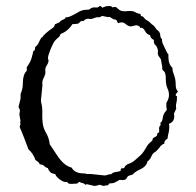

<svg xmlns="http://www.w3.org/2000/svg" viewBox="-20 -736 656 643"><path d="M543.9 -546.9Q543.9 -520.5 557.6 -508.8V-505.9Q557.6 -498 563 -484.4Q568.4 -470.7 568.4 -453.1Q568.4 -435.5 576.2 -429.7Q574.2 -426.8 571.3 -423.8Q568.4 -420.9 568.4 -418Q568.4 -415 570.8 -414.6Q573.2 -414.1 573.2 -411.1L572.3 -409.2Q573.2 -401.4 571.3 -394.5Q569.3 -387.7 569.3 -381.3Q569.3 -375 570.3 -372.1L562.5 -355.5Q563.5 -351.6 563.5 -345.7Q563.5 -328.1 545.9 -321.3Q546.9 -317.4 546.9 -308.6Q546.9 -299.8 544.4 -290.5Q542 -281.2 541 -271.5Q529.3 -265.6 530.3 -254.9Q521.5 -252 516.1 -244.6Q510.7 -237.3 505.9 -232.4Q501 -227.5 498 -226.1Q495.1 -224.6 492.2 -221.2Q489.3 -217.8 487.3 -212.9Q484.4 -205.1 478.5 -199.2Q472.7 -195.3 472.7 -191.9Q472.7 -188.5 466.8 -181.2Q460.9 -173.8 446.8 -167.5Q432.6 -161.1 422.9 -150.4H419.9L409.2 -146.5Q406.2 -143.6 403.3 -137.7Q398.4 -130.9 380.9 -133.8Q375 -130.9 367.7 -126.5Q360.4 -122.1 352.1 -122.1Q343.8 -122.1 343.8 -118.7Q343.8 -115.2 337.4 -115.2Q331.1 -115.2 328.1 -113.3H327.1L313.5 -117.2Q303.7 -113.3 295.9 -113.3L271.5 -119.1Q269.5 -119.1 265.6 -117.2Q261.7 -122.1 255.9 -123Q250 -124 246.1 -127Q243.2 -126 238.3 -121.1H236.3L217.8 -120.1Q207 -120.1 205.1 -127Q195.3 -124 181.2 -134.3Q167 -144.5 165 -153.3H162.1L150.4 -157.2Q147.5 -161.1 144.5 -164.6Q141.6 -168 140.6 -172.9Q132.8 -174.8 127.9 -180.2Q123 -185.5 113.3 -185.5Q111.3 -191.4 106.9 -194.3Q102.5 -197.3 98.6 -200.2Q92.8 -219.7 75.2 -236.3Q56.6 -286.1 51.3 -297.9Q45.9 -309.6 45.9 -311.5L48.8 -321.3L46.9 -326.2Q46.9 -328.1 47.9 -328.1Q48.8 -328.1 48.8 -330.1L44.9 -352.5L46.9 -367.2L42 -377.9L48.8 -405.3V-417Q48.8 -421.9 50.8 -426.3Q52.7 -430.7 54.7 -439Q56.6 -447.3 56.6 -459.5Q56.6 -471.7 59.6 -481.9Q62.5 -492.2 66.9 -495.6Q71.3 -499 69.3 -510.7Q81.1 -526.4 85.4 -540.5Q89.8 -554.7 89.8 -556.6Q89.8 -562.5 92.8 -565.4Q97.7 -568.4 97.2 -573.2Q96.7 -578.1 99.6 -580.1Q102.5 -582 105.5 -585.9Q108.4 -589.8 111.3 -596.7Q114.3 -603.5 119.1 -610.4L123 -612.3Q126 -621.1 159.2 -644.5Q162.1 -647.5 162.6 -650.4Q163.1 -653.3 165 -655.3Q168.9 -656.2 180.7 -662.1L182.6 -666L198.2 -673.8L199.2 -677.7Q201.2 -678.7 204.1 -678.2Q207 -677.7 217.3 -682.1Q227.5 -686.5 241.2 -694.8Q254.9 -703.1 267.1 -703.1Q279.3 -703.1 281.7 -706.1Q284.2 -709 289.6 -710.4Q294.9 -711.9 301.8 -710.9Q308.6 -710 313.5 -715.8H314.5Q319.3 -715.8 322.3 -710Q334 -715.8 343.8 -715.8Q353.5 -715.8 353.5 -714.4Q353.5 -712.9 355.5 -711.9Q357.4 -710.9 359.4 -711.9Q361.3 -712.9 365.2 -712.9Q369.1 -712.9 376.5 -705.6Q383.8 -698.2 396.5 -698.2L415 -699.2Q426.8 -699.2 433.6 -694.8Q440.4 -690.4 449.2 -689.5Q451.2 -688.5 451.2 -686Q451.2 -683.6 453.1 -681.6H457Q460.9 -678.7 463.4 -675.3Q465.8 -671.9 468.8 -669.9L478.5 -664.1Q482.4 -661.1 485.4 -657.7Q488.3 -654.3 493.2 -651.4Q496.1 -649.4 498.5 -645.5Q501 -641.6 503.9 -638.2Q506.8 -634.8 509.8 -632.8Q512.7 -630.9 514.6 -626.5Q516.6 -622.1 516.6 -618.2Q516.6 -614.3 518.6 -609.9Q520.5 -605.5 521.5 -606.4Q522.5 -607.4 522.5 -602.1Q522.5 -596.7 524.9 -590.3Q527.3 -584 531.2 -576.7Q535.2 -569.3 538.1 -562.5Q541 -555.7 543.9 -554.7ZM122.1 -450.2 117.2 -400.4Q117.2 -393.6 118.7 -389.2Q120.1 -384.8 121.1 -375.5Q122.1 -366.2 121.6 -353Q121.1 -339.8 123 -323.2Q125 -306.6 134.8 -290Q144.5 -273.4 146.5 -252.9Q154.3 -242.2 161.6 -230.5Q168.9 -218.8 176.8 -208Q196.3 -180.7 219.7 -174.8Q230.5 -155.3 259.8 -155.3Q268.6 -155.3 269.5 -153.3H284.2L330.1 -148.4Q335.9 -148.4 341.3 -150.9Q346.7 -153.3 351.6 -152.3Q359.4 -159.2 366.2 -159.7Q373 -160.2 382.8 -163.1Q384.8 -164.1 384.3 -167.5Q383.8 -170.9 386.7 -171.9Q389.6 -172.9 395.5 -172.9Q399.4 -183.6 411.1 -187.5Q422.9 -191.4 432.1 -199.7Q441.4 -208 450.2 -215.8Q459 -223.6 466.3 -236.8Q473.6 -250 478.5 -254.9L489.3 -264.6Q491.2 -266.6 491.2 -270Q491.2 -273.4 497.6 -276.4Q503.9 -279.3 505.4 -281.7Q506.8 -284.2 506.3 -286.1Q505.9 -288.1 507.8 -290Q513.7 -292 513.2 -296.4Q512.7 -300.8 512.7 -306.2Q512.7 -311.5 516.1 -314.9Q519.5 -318.4 516.6 -324.2Q523.4 -329.1 524.4 -337.4Q525.4 -345.7 527.8 -352.1Q530.3 -358.4 533.7 -361.8Q537.1 -365.2 539.1 -370.1Q537.1 -372.1 537.1 -381.8V-391.6Q545.9 -405.3 545.9 -417.5Q545.9 -429.7 541 -439.5Q535.2 -452.1 535.2 -472.2Q535.2 -492.2 529.3 -497.1Q523.4 -502 523.4 -504.9V-511.7L519.5 -533.2Q519.5 -538.1 515.1 -543Q510.7 -547.9 509.3 -552.7Q507.8 -557.6 508.8 -562.5Q509.8 -567.4 506.8 -575.2Q503.9 -583 499.5 -585.9Q495.1 -588.9 495.1 -602.5Q484.4 -606.4 482.4 -618.2Q471.7 -621.1 466.8 -630.4Q461.9 -639.6 457.5 -641.6Q453.1 -643.6 452.6 -643.1Q452.1 -642.6 450.2 -642.6H449.2L447.3 -647.5Q441.4 -651.4 435.5 -651.4L418.9 -647.5Q410.2 -647.5 402.3 -654.3Q394.5 -661.1 387.7 -661.1Q380.9 -661.1 376 -658.2Q373 -661.1 372.1 -664.6Q371.1 -668 368.2 -669.9Q360.4 -670.9 356.4 -673.8Q352.5 -676.8 345.7 -679.7L341.8 -678.7L322.3 -682.6Q320.3 -682.6 317.9 -680.2Q315.4 -677.7 310.5 -678.2Q305.7 -678.7 301.8 -677.7Q297.9 -676.8 294.9 -675.3Q292 -673.8 288.1 -672.9Q284.2 -671.9 278.3 -672.9Q272.5 -673.8 268.1 -671.9Q263.7 -669.9 261.2 -667Q258.8 -664.1 253.9 -666Q248 -664.1 245.6 -659.7Q243.2 -655.3 222.7 -655.3Q207 -630.9 182.6 -622.1Q180.7 -614.3 174.8 -609.9Q168.9 -605.5 164.1 -599.6Q158.2 -592.8 149.4 -571.3Q140.6 -549.8 140.6 -541L142.6 -533.2Q142.6 -526.4 138.7 -520.5Q134.8 -514.6 132.8 -509.3Q130.9 -503.9 131.8 -498.5Q132.8 -493.2 131.3 -487.8Q129.9 -482.4 127 -476.6Q120.1 -464.8 122.1 -450.2Z"/></svg>

Font: Mountains of Christmas
Style: Regular
Weight: 400
Designer: Crystal Kluge
Foundry: Font Diner, Inc DBA Tart Workshop
Version: Version 1.002